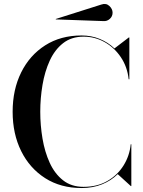

<svg xmlns="http://www.w3.org/2000/svg" viewBox="-20 -939 722 969"><path d="M501.2 -832.6 262.2 -841 260.9 -843 491.2 -916Q515.2 -924.5 531.8 -909.1Q548.2 -893.8 548.2 -875Q548.2 -856.2 534.1 -843.6Q520 -830.9 501.2 -832.6ZM642.8 -211V0H640.2L574.1 -60.2Q541.2 -27.4 494.9 -8.7Q448.6 10 391.8 10Q286.2 10 208.1 -39.8Q129.9 -89.6 86.8 -176.6Q43.8 -263.5 43.8 -375Q43.8 -486.5 86.8 -573.4Q129.9 -660.4 208.1 -710.2Q286.2 -760 391.8 -760Q440.8 -760 483.1 -742.7Q525.5 -725.4 557.6 -694.6L630.2 -750H632.8V-539H629.4Q622.6 -601.6 590 -650.2Q557.4 -698.8 508.1 -726.4Q458.8 -754 401.8 -754Q340.2 -754 298.2 -720.9Q256.2 -687.9 231 -632.8Q205.8 -577.6 194.5 -510.4Q183.2 -443.2 183.2 -375Q183.2 -306.8 194.5 -239.6Q205.8 -172.4 231 -117.2Q256.2 -62.1 298.2 -29.1Q340.2 4 401.8 4Q470.4 4 521.8 -25.6Q573.2 -55.1 603.7 -104.1Q634.1 -153 639.8 -211Z"/></svg>

Font: Bodoni* 72 Medium
Style: Regular
Weight: 500
Version: Version 1.002; ttfautohint (v0.97) -l 8 -r 50 -G 200 -x 14 -